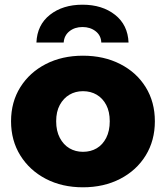

<svg xmlns="http://www.w3.org/2000/svg" viewBox="-20 -788 706 817"><path d="M333 9Q244 9 175 -27Q106 -63 66.5 -126.5Q27 -190 27 -272Q27 -354 66.5 -417Q106 -480 175 -515.5Q244 -551 333 -551Q422 -551 491.5 -515.5Q561 -480 600 -417Q639 -354 639 -272Q639 -190 600 -126.5Q561 -63 491.5 -27Q422 9 333 9ZM333 -142Q366 -142 391.5 -157Q417 -172 432 -201.5Q447 -231 447 -272Q447 -313 432 -341.5Q417 -370 391.5 -385Q366 -400 333 -400Q301 -400 275.5 -385Q250 -370 234.5 -341.5Q219 -313 219 -272Q219 -231 234.5 -201.5Q250 -172 275.5 -157Q301 -142 333 -142ZM135 -607Q138 -682 192.5 -725Q247 -768 331 -768Q415 -768 469.5 -725Q524 -682 527 -607H411Q410 -637 387 -655Q364 -673 331 -673Q298 -673 275.5 -655Q253 -637 251 -607Z"/></svg>

Font: Montserrat Thin ExtraBold
Style: Regular
Weight: 800
Version: Version 9.000